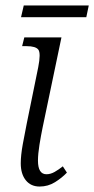

<svg xmlns="http://www.w3.org/2000/svg" viewBox="-20 -673 345 703"><path d="M125 10Q93 10 74.5 -13Q56 -36 56 -75Q56 -104 63.5 -145.5Q71 -187 78 -221L120 -427Q130 -478 120.5 -491Q111 -504 77 -504H61L69 -536H205L136 -206Q130 -177 124.5 -143Q119 -109 119 -85Q119 -35 150 -35Q165 -35 180 -43.5Q195 -52 210 -64L225 -41Q207 -22 181.5 -6Q156 10 125 10ZM57 -610 67 -653H305L296 -610Z"/></svg>

Font: Noto Serif Condensed Light
Style: Italic
Weight: 300
Width: 3
Italic angle: -12°
Designer: Monotype Design Team
Foundry: Monotype Imaging Inc.
Version: Version 2.014; ttfautohint (v1.8.4.7-5d5b)